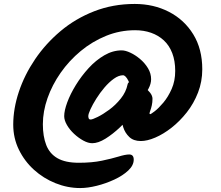

<svg xmlns="http://www.w3.org/2000/svg" viewBox="-20 -787 1118 972"><path d="M662 -767Q758 -767 835.5 -727Q913 -687 958.5 -613Q1004 -539 1004 -436Q1004 -374 982.5 -318.5Q961 -263 925.5 -218Q890 -173 848.5 -140.5Q807 -108 766 -90.5Q725 -73 693 -73Q656 -73 634.5 -93.5Q613 -114 604 -142.5Q595 -171 595 -195Q595 -229 601.5 -261Q608 -293 626 -322L709 -280Q689 -252 657 -215Q625 -178 588 -143Q551 -108 514 -85Q477 -62 447 -62Q426 -62 401.5 -75.5Q377 -89 355 -109.5Q333 -130 319 -154Q305 -178 305 -199Q305 -227 320.5 -269Q336 -311 364 -356.5Q392 -402 428.5 -442Q465 -482 508 -507Q551 -532 596 -532Q615 -532 640.5 -520Q666 -508 690 -487.5Q714 -467 729.5 -441Q745 -415 745 -386Q745 -363 732 -338.5Q719 -314 702.5 -297.5Q686 -281 675 -281Q661 -281 655 -295.5Q649 -310 643 -337Q638 -362 630.5 -377Q623 -392 616 -399Q609 -406 603 -406Q581 -406 556.5 -388.5Q532 -371 509 -344Q486 -317 467.5 -287.5Q449 -258 438 -234Q427 -210 427 -199Q427 -194 429 -188Q431 -182 439 -182Q448 -182 474.5 -195Q501 -208 533 -231.5Q565 -255 591.5 -288Q618 -321 626 -360Q628 -369 635 -371.5Q642 -374 655 -374Q663 -374 678.5 -366Q694 -358 711 -345.5Q728 -333 740 -317.5Q752 -302 752 -287Q752 -269 748.5 -253.5Q745 -238 741 -227.5Q737 -217 737 -212Q737 -211 738 -210Q739 -209 740 -209Q744 -209 763.5 -224Q783 -239 807 -267.5Q831 -296 849 -336.5Q867 -377 867 -428Q867 -479 852 -518Q837 -557 809.5 -582.5Q782 -608 745 -621Q708 -634 664 -634Q587 -634 517 -605.5Q447 -577 388.5 -528.5Q330 -480 287 -418.5Q244 -357 220.5 -290Q197 -223 197 -158Q197 -97 214 -53Q231 -9 271 14Q311 37 379 37Q446 37 496 26.5Q546 16 580.5 5.5Q615 -5 634 -5Q657 -5 657 21Q657 50 629.5 76Q602 102 559 122Q516 142 470 153.5Q424 165 386 165Q322 165 261 140.5Q200 116 152 72.5Q104 29 75.5 -29.5Q47 -88 47 -156Q47 -237 75.5 -322.5Q104 -408 157.5 -487Q211 -566 286.5 -629.5Q362 -693 457 -730Q552 -767 662 -767Z"/></svg>

Font: Kalam Variable Light
Style: Regular
Weight: 300
Designer: Lipi Raval, Jonny Pinhorn
Foundry: Indian Type Foundry
Version: Version 3.000